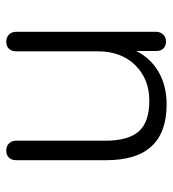

<svg xmlns="http://www.w3.org/2000/svg" viewBox="10 -546 542 601"><g transform="rotate(90 280.5 -246.0)"><path d="M481.9 -309.1V-25.9Q481.9 -11.7 473.9 -3.4Q465.8 4.9 451.9 4.9Q438 4.9 429.4 -3.7Q420.9 -12.2 420.9 -25.9V-305.2Q420.9 -377 391.8 -409.9Q362.8 -442.9 295.4 -442.9Q228 -442.9 184.6 -398.9Q141.1 -355 141.1 -280.8V-25.9Q141.1 -11.7 133.1 -3.4Q125 4.9 111.1 4.9Q97.2 4.9 88.6 -3.7Q80.1 -12.2 80.1 -25.9V-463.9Q80.1 -477.5 88.9 -486.3Q96.7 -495.1 110.4 -495.1Q124 -495.1 132.1 -487.1Q140.1 -479 140.1 -464.8V-401.9Q163.1 -447.8 206.5 -472.4Q250 -497.1 307.1 -497.1Q481.9 -497.1 481.9 -309.1Z"/></g></svg>

Font: Nunito-Light
Style: Regular
Weight: 300
Designer: Vernon Adams
Foundry: newtypography
Version: Version 3.000